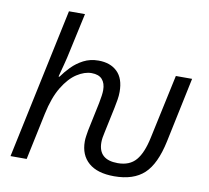

<svg xmlns="http://www.w3.org/2000/svg" viewBox="-83 -853 1040 955"><g transform="rotate(10 436.5 -375.5)"><path d="M552.7 9.3Q467.8 9.3 423.6 -29.1Q379.4 -67.4 379.4 -136.2Q379.4 -148.9 381.6 -163.3Q383.8 -177.7 386.2 -192.4L416.5 -336.4Q425.3 -380.4 425.3 -402.8Q425.3 -437.5 408 -457Q390.6 -476.6 354 -476.6Q318.8 -476.6 280.5 -451.9Q242.2 -427.2 210 -374.3Q177.7 -321.3 159.7 -235.8L109.9 0H28.3L189.5 -759.8H270.5L227.5 -562.5Q221.2 -531.2 212.2 -497.3Q203.1 -463.4 194.8 -431.2H199.7Q217.8 -457 242.9 -482.9Q268.1 -508.8 301.8 -526.4Q335.4 -543.9 377.4 -543.9Q437.5 -543.9 472.4 -510Q507.3 -476.1 507.3 -408.7Q507.3 -388.7 503.9 -368.7Q500.5 -348.6 496.1 -326.7L468.8 -197.8Q461.4 -166.5 461.4 -146Q461.4 -58.1 559.1 -58.1Q619.1 -58.1 651.1 -95.5Q683.1 -132.8 699.7 -212.4L769 -535.2H851.1L782.2 -207.5Q757.3 -89.8 703.9 -40.3Q650.4 9.3 552.7 9.3Z"/></g></svg>

Font: Open Sans
Style: Italic
Weight: 400
Italic angle: -12°
Designer: Monotype Design Team
Foundry: Monotype Imaging Inc.
Version: Version 3.000; ttfautohint (v1.8.4)